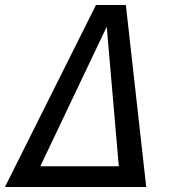

<svg xmlns="http://www.w3.org/2000/svg" viewBox="-72 -749 694 769"><path d="M312.5 -729H432.1L513.7 0H-52.2ZM403.8 -83 355.5 -642.1 89.4 -83Z"/></svg>

Font: Hack
Style: Italic
Weight: 400
Italic angle: -11°
Monospace: yes
Designer: Christopher Simpkins
Foundry: Christopher Simpkins
Version: Version 2.019; ttfautohint (v1.4.1) -l 4 -r 80 -G 350 -x 0 -